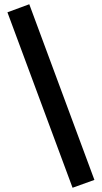

<svg xmlns="http://www.w3.org/2000/svg" viewBox="-20 -776 480 905"><path d="M15 -718 118 -756 425 72 322 109Z"/></svg>

Font: Bree Serif
Style: Regular
Weight: 400
Designer: Veronika Burian, Jos Scaglione
Foundry: TypeTogether
Version: Version 1.001